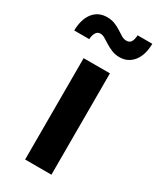

<svg xmlns="http://www.w3.org/2000/svg" viewBox="-230 -785 701 846"><g transform="rotate(30 120.0 -362.0)"><path d="M52.7 0V-515.6H186.5V0ZM187 -598.1Q165 -598.1 147 -605.5Q128.9 -612.8 114 -622.3Q99.1 -631.8 86.7 -639.2Q74.2 -646.5 63 -646.5Q48.3 -646.5 40.8 -633.5Q33.2 -620.6 32.2 -600.6H-44.4Q-43 -659.2 -17.1 -691.7Q8.8 -724.1 52.7 -724.1Q75.2 -724.1 92.8 -717Q110.4 -710 124.8 -700.4Q139.2 -690.9 151.6 -683.6Q164.1 -676.3 176.3 -676.3Q192.4 -676.3 199.7 -687.5Q207 -698.7 208.5 -721.7H283.2Q282.2 -663.1 255.6 -630.6Q229 -598.1 187 -598.1Z"/></g></svg>

Font: Inter Cardless Display
Style: Bold
Weight: 700
Designer: Rasmus Andersson
Foundry: rsms
Version: Version 4.001;git-9221beed3